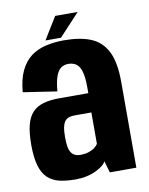

<svg xmlns="http://www.w3.org/2000/svg" viewBox="-82 -774 650 838"><g transform="rotate(-10 243.0 -355.0)"><path d="M185.4 4.5Q211.6 4.5 234.2 -0.5Q256.9 -5.4 274.7 -13.8Q292.6 -22.2 304.8 -31.8Q316.9 -41.4 322.1 -51.8L337.1 0H454.7V-379.9Q454.7 -466 430.8 -514.3Q406.9 -562.6 359.5 -582.5Q312.1 -602.4 239.6 -602.4Q195.8 -602.4 158.4 -593.5Q120.9 -584.7 92.6 -563.4Q64.3 -542.1 46.3 -504.8Q28.3 -467.5 23.4 -410.4L173 -387.7Q176.9 -431.6 186.1 -455.7Q195.3 -479.8 209.1 -488.8Q222.9 -497.7 239.9 -497.7Q261 -497.7 275.4 -487.8Q289.8 -477.8 297.2 -453.1Q304.7 -428.4 304.7 -383.4V-356.7H175.4Q135.2 -356.7 105.6 -348.3Q76 -339.8 56.9 -319.7Q37.8 -299.5 29 -264.9Q20.2 -230.3 20.2 -177.9Q20.2 -122.1 30.5 -86.1Q40.7 -50.1 61.8 -30.1Q82.8 -10.1 113.5 -2.8Q144.2 4.5 185.4 4.5ZM225.5 -97.3Q213.6 -97.3 203.6 -100.7Q193.7 -104.2 186.1 -113.4Q178.5 -122.6 174.9 -139.4Q171.3 -156.3 171.3 -184.5Q171.3 -212.8 175.2 -230.3Q179.2 -247.7 186.6 -256.3Q194.1 -264.9 204.8 -268.2Q215.5 -271.5 228.6 -271.5H303.2V-132.5Q298.5 -124.2 287 -115.6Q275.6 -107.1 259.7 -102.2Q243.9 -97.3 225.5 -97.3ZM160.4 -615.7H229.2L320.5 -713.9H220.7Z"/></g></svg>

Font: Anybody Thin Condensed
Style: Regular
Weight: 100
Width: 3
Version: Version 1.113;gftools[0.9.25]